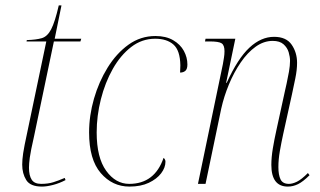

<svg xmlns="http://www.w3.org/2000/svg" viewBox="-20 -679 1182 709"><path d="M135 10Q92 10 77 -14Q62 -38 62 -71Q62 -89 65.5 -113Q69 -137 81 -192L151 -526H78L79 -531Q113 -532 134 -538Q155 -544 169 -571Q183 -598 197 -659H207L182 -536H280L277 -526H179L106 -177Q93 -120 90 -97Q87 -74 87 -60Q87 -31 97 -15.5Q107 0 132 0Q157 0 176.5 -6Q196 -12 219 -22L222 -14Q199 -2 175.5 4Q152 10 135 10Z M458 10Q395 10 352 -40Q309 -90 309 -190Q309 -252 327 -314.5Q345 -377 377.5 -429.5Q410 -482 454.5 -514Q499 -546 554 -546Q593 -546 619.5 -530.5Q646 -515 659 -491Q672 -467 672 -441Q672 -424 664.5 -417.5Q657 -411 645 -411Q645 -417 645.5 -424Q646 -431 646 -438Q645 -493 620.5 -514.5Q596 -536 553 -536Q504 -536 464.5 -505.5Q425 -475 396.5 -424.5Q368 -374 352.5 -312.5Q337 -251 337 -190Q337 -97 372 -48.5Q407 0 457 0Q551 0 584 -96Q586 -95 588.5 -91Q591 -87 591 -82Q591 -60 575 -39Q559 -18 529.5 -4Q500 10 458 10Z M1043 10Q982 10 982 -70Q982 -98 987.5 -131Q993 -164 1001 -200L1032 -342Q1034 -351 1038.5 -371Q1043 -391 1047 -414Q1051 -437 1051 -454Q1051 -469 1046 -486Q1041 -503 1027 -515.5Q1013 -528 987 -528Q954 -528 924 -506.5Q894 -485 869 -448.5Q844 -412 825.5 -367.5Q807 -323 797 -278L739 0H711L803 -442Q805 -454 807 -466Q809 -478 809 -490Q809 -512 798.5 -519Q788 -526 754 -526H737L739 -536H849L815 -373H817Q858 -463 901 -503Q944 -543 992 -543Q1037 -543 1057 -514Q1077 -485 1077 -447Q1077 -421 1070.5 -389.5Q1064 -358 1058 -330L1026 -185Q1019 -153 1013.5 -121.5Q1008 -90 1008 -62Q1008 -33 1016 -16.5Q1024 0 1047 0Q1060 0 1076.5 -8Q1093 -16 1117 -40L1123 -32Q1099 -8 1080.5 1Q1062 10 1043 10Z"/></svg>

Font: Noto Serif Display SemiCondensed Thin
Style: Italic
Weight: 100
Width: 4
Italic angle: -12°
Designer: Monotype Design Team
Foundry: Monotype Imaging Inc.
Version: Version 2.009